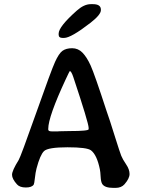

<svg xmlns="http://www.w3.org/2000/svg" viewBox="-20 -912 691 919"><path d="M404.3 -293.5V-299.8Q404.3 -322.8 331.1 -542.5Q321.3 -571.8 314 -571.8Q313 -571.8 294.9 -533.2Q210.9 -353 210.9 -294.9V-292Q210.9 -283.2 227.1 -283.2H258.3L262.7 -283.7L313 -284.7Q404.3 -284.7 404.3 -293.5ZM287.1 -730.5H278.8Q260.7 -730.5 260.7 -746.1V-751Q260.7 -784.2 347.7 -861.3Q382.3 -892.1 414.6 -892.1H424.8Q462.9 -892.1 462.9 -865.7V-863.3Q462.9 -841.8 413.6 -803.2Q319.8 -730.5 287.1 -730.5ZM575.7 -29.8Q560.5 -12.7 533.2 -12.7H522Q481 -12.7 469.2 -31.7Q462.9 -42 461.7 -66.2Q460.4 -90.3 458 -101.6Q443.8 -170.9 415.5 -192.4Q396.5 -207 303 -207Q209.5 -207 190.7 -188.7Q171.9 -170.4 154.8 -105.5Q149.9 -86.4 147 -59.6Q144 -32.7 141.6 -28.8Q132.8 -14.6 103.8 -14.6Q74.7 -14.6 61.5 -29.3Q37.6 -55.7 37.6 -75.4Q37.6 -95.2 69.3 -146Q78.6 -160.6 151.9 -367.9Q225.1 -575.2 243.4 -615.5Q261.7 -655.8 278.8 -668.5Q296.4 -681.2 325.2 -681.2Q354 -681.2 374.8 -659.9Q395.5 -638.7 413.8 -598.6Q432.1 -558.6 489.7 -381.8L506.8 -331.5Q511.2 -317.9 532.5 -250.5Q553.7 -183.1 560.3 -166.5Q566.9 -149.9 583.5 -125.5Q600.1 -101.1 600.1 -79.3Q600.1 -57.6 575.7 -29.8Z"/></svg>

Font: Averia Gruesa Libre
Style: Regular
Weight: 400
Italic angle: -1.70001°
Version: Version 1.002